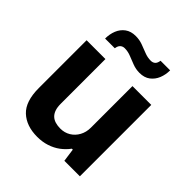

<svg xmlns="http://www.w3.org/2000/svg" viewBox="-200 -856 1001 1001"><g transform="rotate(45 300.5 -355.5)"><path d="M234.2 12Q154.3 12 107.3 -31.8Q60.3 -75.6 60.3 -174.3V-526.4H199.1V-196.7Q199.1 -171.3 205.2 -153.8Q211.2 -136.3 222.7 -125.1Q234.3 -113.9 251.2 -108.8Q268.1 -103.7 288.8 -103.7Q320 -103.7 344.8 -118.7Q369.6 -133.7 384 -160.2Q398.4 -186.6 398.4 -219.6V-526.4H537.1V0H422.7L412.7 -72.2H405.7Q387.4 -47.1 361.8 -28Q336.3 -9 304 1.5Q271.7 12 234.2 12ZM122.2 -600.8Q122.2 -633.7 133.4 -661.6Q144.7 -689.5 167.9 -706.5Q191.2 -723.4 226.2 -723.4Q253.5 -723.4 277.5 -714.6Q301.5 -705.8 324.7 -696.6Q347.9 -687.3 371.8 -687.3Q386.9 -687.3 396.4 -695.7Q405.8 -704.1 408.5 -723.4H479.3Q479.3 -691.3 468.1 -663.5Q456.8 -635.7 433.9 -618.3Q411 -600.8 375.3 -600.8Q348.8 -600.8 324.4 -610Q300 -619.2 277.2 -628.4Q254.3 -637.7 230.5 -637.7Q216.2 -637.7 206.3 -628.9Q196.4 -620.1 193.8 -600.8Z"/></g></svg>

Font: Archivo SemiBold
Style: Regular
Weight: 600
Designer: Hector Gatti
Foundry: Omnibus-Type
Version: Version 2.001